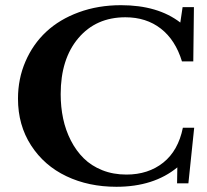

<svg xmlns="http://www.w3.org/2000/svg" viewBox="-20 -696 787 729"><path d="M421.9 13.2Q316.4 13.2 232.2 -26.9Q147.9 -66.9 98.1 -143.8Q48.3 -220.7 48.3 -321.3Q48.3 -397 76.7 -462.6Q105 -528.3 155.5 -575.4Q206.1 -622.6 279.3 -649.4Q352.5 -676.3 439.5 -676.3Q579.1 -676.3 664.6 -610.4L673.3 -668.9H716.3L713.9 -462.9H670.9Q646 -544.4 590.6 -587.4Q535.2 -630.4 456.1 -630.4Q344.7 -630.4 277.6 -551.3Q210.4 -472.2 210.4 -338.4Q210.4 -290 219.7 -245.8Q229 -201.7 249 -162.6Q269 -123.5 297.9 -95Q326.7 -66.4 368.2 -49.8Q409.7 -33.2 460 -33.2Q543 -33.2 599.9 -78.6Q656.7 -124 674.3 -210.9H717.3L695.3 0H652.3L653.3 -60.5Q563.5 13.2 421.9 13.2Z"/></svg>

Font: Elstob 6pt SemiBold
Style: Regular
Weight: 600
Designer: Peter S. Baker
Version: Version 1.015